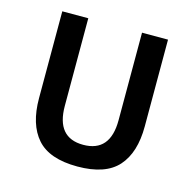

<svg xmlns="http://www.w3.org/2000/svg" viewBox="-87 -636 737 735"><g transform="rotate(15 281.5 -268.5)"><path d="M281 11Q170 11 121 -44.5Q72 -100 72 -204V-548H175V-201Q175 -75 281 -75Q388 -75 388 -201V-548H491V-204Q491 -100 441.5 -44.5Q392 11 281 11Z"/></g></svg>

Font: Noto Sans Thai SemCond Med
Style: Regular
Weight: 500
Width: 4
Designer: Monotype Design Team
Foundry: Monotype Imaging Inc.
Version: Version 2.002; ttfautohint (v1.8.4.7-5d5b)